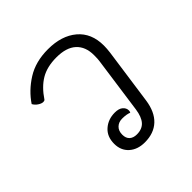

<svg xmlns="http://www.w3.org/2000/svg" viewBox="-162 -714 851 851"><g transform="rotate(-45 264.0 -288.0)"><path d="M171 -82Q171 -127 200 -152.5Q229 -178 271 -178Q296 -178 309 -167Q322 -156 322 -140Q322 -134 319 -129Q302 -136 275 -136Q253 -136 239 -122.5Q225 -109 225 -85Q225 -63 237.5 -51.5Q250 -40 272 -40Q305 -40 323 -60Q341 -80 347 -122L384 -386Q386 -397 386 -423Q386 -476 354.5 -505Q323 -534 261 -534Q202 -534 162.5 -510.5Q123 -487 91 -439Q88 -435 80 -435Q70 -435 57 -443.5Q44 -452 37 -465Q71 -516 126.5 -551Q182 -586 260 -586Q345 -586 396 -543Q447 -500 447 -422Q447 -403 444 -380L407 -118Q398 -55 363.5 -22.5Q329 10 272 10Q227 10 199 -15Q171 -40 171 -82Z"/></g></svg>

Font: Krub
Style: Italic
Weight: 400
Italic angle: -8°
Designer: Ekaluck Peanpanawate
Foundry: Cadson Demak Co.,Ltd.
Version: Version 1.000; ttfautohint (v1.6)